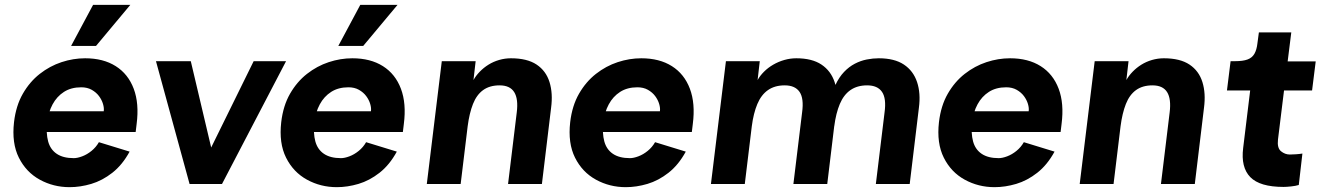

<svg xmlns="http://www.w3.org/2000/svg" viewBox="-20 -761 5461 794"><path d="M268 13Q201 13 144.5 -18Q88 -49 58 -109Q28 -169 38 -256Q46 -324 74.5 -373.5Q103 -423 144.5 -455.5Q186 -488 234.5 -504Q283 -520 332 -520Q407 -520 458.5 -487.5Q510 -455 533 -394Q556 -333 545 -248L541 -215H138L148 -301H409Q411 -314 406 -331Q401 -348 389.5 -363.5Q378 -379 359.5 -389.5Q341 -400 316 -400Q274 -400 244.5 -381Q215 -362 197.5 -329.5Q180 -297 175 -256Q170 -210 179 -176.5Q188 -143 214.5 -125Q241 -107 285 -107Q300 -107 320 -114.5Q340 -122 358.5 -137Q377 -152 389 -173L516 -134Q486 -79 444.5 -46.5Q403 -14 357.5 -0.5Q312 13 268 13ZM377 -571H274L365 -741H519Z M625 -508H769L889 0H764ZM1163 -508 898 0H779L1029 -508Z M1373 13Q1306 13 1249.5 -18Q1193 -49 1163 -109Q1133 -169 1143 -256Q1151 -324 1179.5 -373.5Q1208 -423 1249.5 -455.5Q1291 -488 1339.5 -504Q1388 -520 1437 -520Q1512 -520 1563.5 -487.5Q1615 -455 1638 -394Q1661 -333 1650 -248L1646 -215H1243L1253 -301H1514Q1516 -314 1511 -331Q1506 -348 1494.5 -363.5Q1483 -379 1464.5 -389.5Q1446 -400 1421 -400Q1379 -400 1349.5 -381Q1320 -362 1302.5 -329.5Q1285 -297 1280 -256Q1275 -210 1284 -176.5Q1293 -143 1319.5 -125Q1346 -107 1390 -107Q1405 -107 1425 -114.5Q1445 -122 1463.5 -137Q1482 -152 1494 -173L1621 -134Q1591 -79 1549.5 -46.5Q1508 -14 1462.5 -0.5Q1417 13 1373 13ZM1482 -571H1379L1470 -741H1624Z M1745 0 1807 -508H1947L1938 -430Q1948 -448 1964 -464.5Q1980 -481 2000 -493.5Q2020 -506 2044 -513Q2068 -520 2093 -520Q2160 -520 2199 -494Q2238 -468 2252.5 -421.5Q2267 -375 2259 -315L2221 0H2081L2117 -296Q2124 -352 2106.5 -380Q2089 -408 2046 -408Q2005 -408 1978 -388.5Q1951 -369 1936 -331Q1921 -293 1914 -239L1885 0Z M2568 13Q2501 13 2444.5 -18Q2388 -49 2358 -109Q2328 -169 2338 -256Q2346 -324 2374.5 -373.5Q2403 -423 2444.5 -455.5Q2486 -488 2534.5 -504Q2583 -520 2632 -520Q2707 -520 2758.5 -487.5Q2810 -455 2833 -394Q2856 -333 2845 -248L2841 -215H2438L2448 -301H2709Q2711 -314 2706 -331Q2701 -348 2689.5 -363.5Q2678 -379 2659.5 -389.5Q2641 -400 2616 -400Q2574 -400 2544.5 -381Q2515 -362 2497.5 -329.5Q2480 -297 2475 -256Q2470 -210 2479 -176.5Q2488 -143 2514.5 -125Q2541 -107 2585 -107Q2600 -107 2620 -114.5Q2640 -122 2658.5 -137Q2677 -152 2689 -173L2816 -134Q2786 -79 2744.5 -46.5Q2703 -14 2657.5 -0.5Q2612 13 2568 13Z M2920 0 2982 -508H3122L3113 -430Q3123 -448 3139.5 -464.5Q3156 -481 3177.5 -493.5Q3199 -506 3223.5 -513Q3248 -520 3273 -520Q3338 -520 3377 -494Q3416 -468 3431.5 -421.5Q3447 -375 3439 -315L3401 0H3261L3297 -296Q3305 -354 3286.5 -381Q3268 -408 3225 -408Q3184 -408 3156 -388.5Q3128 -369 3112 -331Q3096 -293 3089 -239L3060 0ZM3602 0 3638 -296Q3646 -354 3627.5 -381Q3609 -408 3566 -408Q3525 -408 3497 -388.5Q3469 -369 3453 -331Q3437 -293 3430 -239L3435 -410Q3450 -442 3470.5 -463.5Q3491 -485 3515 -497.5Q3539 -510 3564.5 -515Q3590 -520 3614 -520Q3679 -520 3718 -494Q3757 -468 3772.5 -421.5Q3788 -375 3780 -315L3742 0Z M4093 13Q4026 13 3969.5 -18Q3913 -49 3883 -109Q3853 -169 3863 -256Q3871 -324 3899.5 -373.5Q3928 -423 3969.5 -455.5Q4011 -488 4059.5 -504Q4108 -520 4157 -520Q4232 -520 4283.5 -487.5Q4335 -455 4358 -394Q4381 -333 4370 -248L4366 -215H3963L3973 -301H4234Q4236 -314 4231 -331Q4226 -348 4214.5 -363.5Q4203 -379 4184.5 -389.5Q4166 -400 4141 -400Q4099 -400 4069.5 -381Q4040 -362 4022.5 -329.5Q4005 -297 4000 -256Q3995 -210 4004 -176.5Q4013 -143 4039.5 -125Q4066 -107 4110 -107Q4125 -107 4145 -114.5Q4165 -122 4183.5 -137Q4202 -152 4214 -173L4341 -134Q4311 -79 4269.5 -46.5Q4228 -14 4182.5 -0.5Q4137 13 4093 13Z M4445 0 4507 -508H4647L4638 -430Q4648 -448 4664 -464.5Q4680 -481 4700 -493.5Q4720 -506 4744 -513Q4768 -520 4793 -520Q4860 -520 4899 -494Q4938 -468 4952.5 -421.5Q4967 -375 4959 -315L4921 0H4781L4817 -296Q4824 -352 4806.5 -380Q4789 -408 4746 -408Q4705 -408 4678 -388.5Q4651 -369 4636 -331Q4621 -293 4614 -239L4585 0Z M5288 12Q5190 12 5150.5 -28.5Q5111 -69 5121 -149L5150 -387H5054L5069 -508H5088Q5120 -508 5139 -515Q5158 -522 5167.5 -538.5Q5177 -555 5180 -582L5186 -627H5320L5305 -507H5421L5406 -387H5290L5265 -184Q5261 -149 5277.5 -135.5Q5294 -122 5314 -122Q5324 -122 5339 -123Q5354 -124 5366 -126L5351 4Q5338 8 5319 10Q5300 12 5288 12Z"/></svg>

Font: Inclusive Sans
Style: Italic
Weight: 400
Italic angle: -7°
Designer: Olivia King
Foundry: Olivia King
Version: Version 2.004